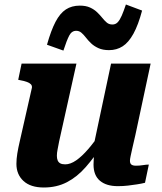

<svg xmlns="http://www.w3.org/2000/svg" viewBox="-20 -823 720 854"><path d="M243 -194Q239 -172 236 -157.5Q233 -143 233 -130Q233 -118 236.5 -109.5Q240 -101 248 -96.5Q256 -92 270 -92Q293 -92 318.5 -109.5Q344 -127 372.5 -160Q401 -193 431 -238L437 -181Q400 -124 361.5 -80Q323 -36 277.5 -12.5Q232 11 175 11Q116 11 84.5 -18Q53 -47 53 -94Q53 -116 57 -140.5Q61 -165 68 -195L122 -433Q123 -442 117.5 -448Q112 -454 100 -458.5Q88 -463 71 -466L61 -468L76 -540H320ZM582 -222Q574 -188 569 -165.5Q564 -143 561 -129Q558 -115 558 -108Q558 -96 564.5 -91Q571 -86 585 -86Q601 -86 616 -88.5Q631 -91 642 -91L625 -10Q609 -6 589.5 -3Q570 0 549 2.5Q528 5 504 5Q453 5 424.5 -19Q396 -43 396 -91Q396 -96 396.5 -104.5Q397 -113 397.5 -124.5Q398 -136 399 -149L389 -140L474 -540H650ZM465 -600Q437 -600 417.5 -609Q398 -618 385 -630.5Q372 -643 362 -656Q352 -669 342 -677.5Q332 -686 319 -686Q299 -686 288 -665Q277 -644 262 -598L189 -624Q207 -688 227 -726Q247 -764 273 -781Q299 -798 335 -798Q362 -798 380.5 -789.5Q399 -781 412 -768.5Q425 -756 435 -743.5Q445 -731 455 -722.5Q465 -714 480 -714Q494 -714 503.5 -724Q513 -734 521.5 -753.5Q530 -773 540 -803L612 -776Q595 -712 573.5 -673Q552 -634 525.5 -617Q499 -600 465 -600Z"/></svg>

Font: Roboto Serif 20pt
Style: Bold Italic
Weight: 700
Italic angle: -10°
Version: Version 1.007